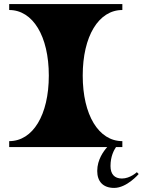

<svg xmlns="http://www.w3.org/2000/svg" viewBox="-20 -720 699 940"><path d="M650 123C650 123 617 154 577 154C540 154 521 132 521 93C521 45 538 15 548 0H579V-29C463 -29 385 -157 385 -350C385 -543 463 -671 579 -671V-700H25V-671C141 -671 219 -543 219 -350C219 -157 141 -29 25 -29V0H505C488 19 456 61 456 117C456 167 483 200 539 200C601 200 659 132 659 132Z"/></svg>

Font: Ouroboros
Style: Regular
Weight: 400
Designer: Ariel Martín Pérez
Foundry: Velvetyne Type Foundry
Version: Version 2.001;hotconv 1.0.109;makeotfexe 2.5.65596